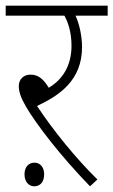

<svg xmlns="http://www.w3.org/2000/svg" viewBox="-20 -642 398 674"><path d="M322 -12C248 -84 166 -185 110 -270C189 -307 268 -360 268 -477C268 -516 258 -560 245 -587H358V-622H0V-587H206C218 -566 231 -531 231 -481C231 -411 199 -362 151 -334C132 -366 113 -380 87 -380C63 -380 46 -364 46 -340C46 -321 52 -301 71 -268C107 -206 193 -94 296 12ZM66 -30C66 -3 82 12 100 12C120 12 135 -2 135 -30C135 -55 121 -71 101 -71C80 -71 66 -55 66 -30Z"/></svg>

Font: Noto Sans SemiCondensed ExtraLight
Style: Italic
Weight: 200
Width: 4
Italic angle: -12°
Designer: Monotype Design Team
Foundry: Monotype Imaging Inc.
Version: Version 2.013